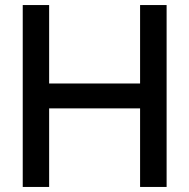

<svg xmlns="http://www.w3.org/2000/svg" viewBox="-20 -740 750 760"><path d="M70 0V-720H174.5V-409.5H534.5V-720H639.5V0H534.5V-311H174.5V0Z"/></svg>

Font: Cns Manrope SemBd
Style: Regular
Weight: 600
Designer: Mikhail Sharanda
Foundry: Mikhail Sharanda
Version: Version 4.504